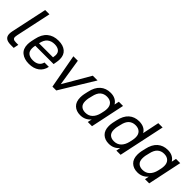

<svg xmlns="http://www.w3.org/2000/svg" viewBox="171 -1692 2704 2704"><g transform="rotate(45 1522.5 -340.5)"><path d="M40 -98.6Q40 -123 46.9 -155.3L161.1 -690.4H246.1L132.8 -160.2Q127.9 -138.7 127.9 -123Q127.9 -97.7 143.6 -86.9Q159.2 -76.2 194.3 -76.2H240.2L224.6 0H166Q101.6 0 70.8 -24.4Q40 -48.8 40 -98.6Z M797.9 -347.7Q797.9 -313.5 791 -280.3L783.2 -236.3H418Q411.1 -207 411.1 -178.7Q411.1 -120.1 445.3 -93.3Q479.5 -66.4 538.1 -66.4Q593.8 -66.4 629.4 -90.3Q665 -114.3 676.8 -161.1H763.7Q747.1 -79.1 686.5 -35.2Q626 8.8 533.2 8.8Q440.4 8.8 383.3 -37.1Q326.2 -83 326.2 -172.9Q326.2 -205.1 334 -245.1L345.7 -298.8Q368.2 -409.2 433.6 -464.4Q499 -519.5 600.6 -519.5Q692.4 -519.5 745.1 -475.1Q797.9 -430.7 797.9 -347.7ZM715.8 -347.7Q715.8 -395.5 684.1 -420.4Q652.3 -445.3 595.7 -445.3Q531.2 -445.3 488.8 -410.6Q446.3 -376 430.7 -297.9H710L711.9 -310.5Q715.8 -330.1 715.8 -347.7Z M902.3 -510.7H991.2L1054.7 -107.4L1289.1 -510.7H1383.8L1072.3 0H996.1Z M1379.9 -169.9Q1379.9 -204.1 1386.7 -239.3L1400.4 -300.8Q1423.8 -411.1 1485.4 -465.3Q1546.9 -519.5 1638.7 -519.5Q1692.4 -519.5 1731.4 -499Q1770.5 -478.5 1793 -440.4L1807.6 -510.7H1891.6L1784.2 0H1700.2L1713.9 -63.5Q1652.3 8.8 1555.7 8.8Q1476.6 8.8 1428.2 -37.1Q1379.9 -83 1379.9 -169.9ZM1745.1 -218.8 1756.8 -272.5Q1761.7 -296.9 1761.7 -325.2Q1761.7 -380.9 1729.5 -412.6Q1697.3 -444.3 1639.6 -444.3Q1581.1 -444.3 1541.5 -409.2Q1502 -374 1485.4 -294.9L1471.7 -238.3Q1466.8 -211.9 1466.8 -181.6Q1466.8 -124 1498 -95.7Q1529.3 -67.4 1581.1 -67.4Q1646.5 -67.4 1687.5 -107.9Q1728.5 -148.4 1745.1 -218.8Z M1949.2 -169.9Q1949.2 -204.1 1956.1 -239.3L1969.7 -300.8Q1993.2 -411.1 2054.2 -465.3Q2115.2 -519.5 2206.1 -519.5Q2259.8 -519.5 2299.8 -500Q2339.8 -480.5 2362.3 -440.4L2414.1 -690.4H2500L2353.5 0H2269.5L2282.2 -63.5Q2222.7 8.8 2125 8.8Q2045.9 8.8 1997.6 -37.1Q1949.2 -83 1949.2 -169.9ZM2314.5 -218.8 2326.2 -272.5Q2331.1 -296.9 2331.1 -325.2Q2331.1 -380.9 2298.8 -412.6Q2266.6 -444.3 2209 -444.3Q2150.4 -444.3 2110.8 -409.2Q2071.3 -374 2054.7 -294.9L2041 -238.3Q2036.1 -212.9 2036.1 -181.6Q2036.1 -124 2067.4 -95.7Q2098.6 -67.4 2150.4 -67.4Q2215.8 -67.4 2256.8 -107.9Q2297.9 -148.4 2314.5 -218.8Z M2518.6 -169.9Q2518.6 -204.1 2525.4 -239.3L2539.1 -300.8Q2562.5 -411.1 2624 -465.3Q2685.5 -519.5 2777.3 -519.5Q2831.1 -519.5 2870.1 -499Q2909.2 -478.5 2931.6 -440.4L2946.3 -510.7H3030.3L2922.9 0H2838.9L2852.5 -63.5Q2791 8.8 2694.3 8.8Q2615.2 8.8 2566.9 -37.1Q2518.6 -83 2518.6 -169.9ZM2883.8 -218.8 2895.5 -272.5Q2900.4 -296.9 2900.4 -325.2Q2900.4 -380.9 2868.2 -412.6Q2835.9 -444.3 2778.3 -444.3Q2719.7 -444.3 2680.2 -409.2Q2640.6 -374 2624 -294.9L2610.4 -238.3Q2605.5 -211.9 2605.5 -181.6Q2605.5 -124 2636.7 -95.7Q2668 -67.4 2719.7 -67.4Q2785.2 -67.4 2826.2 -107.9Q2867.2 -148.4 2883.8 -218.8Z"/></g></svg>

Font: Dinish Expanded
Style: Italic
Weight: 400
Width: 7
Italic angle: -12°
Designer: Charles Nix
Foundry: Playbeing
Version: Version 2.005; ttfautohint (v1.8.3)